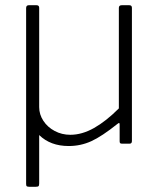

<svg xmlns="http://www.w3.org/2000/svg" viewBox="-20 -550 613 735"><path d="M340 -60C309.3 -42.7 279 -34 249 -34C227.7 -34 207.8 -38.8 189.5 -48.5C171.2 -58.2 156.7 -71.2 146 -87.5C135.3 -103.8 130 -121.3 130 -140V-520C130 -526.7 126.7 -530 120 -530H90C83.3 -530 80 -526.3 80 -519V154C80 158.7 80.8 161.7 82.5 163C84.2 164.3 87.3 165 92 165H117C122.3 165 125.8 164.2 127.5 162.5C129.2 160.8 130 157.3 130 152V-33C158.7 -5 196.3 9 243 9C273.7 9 302.5 2.8 329.5 -9.5C356.5 -21.8 390 -44 430 -76C433.3 -78.7 435.5 -79.7 436.5 -79C437.5 -78.3 438 -76 438 -72V-9C438 -5.7 438.7 -3.3 440 -2C441.3 -0.7 443.7 0 447 0H476C482 0 485 -3.3 485 -10V-520C485 -526.7 481.7 -530 475 -530H446C438.7 -530 435 -526.7 435 -520V-135C402.3 -102.3 370.7 -77.3 340 -60Z"/></svg>

Font: Libre Franklin ExtraLight
Style: Regular
Weight: 275
Designer: Pablo Impallari, Rodrigo Fuenzalida
Foundry: Impallari Type
Version: Version 1.002; ttfautohint (v1.5)